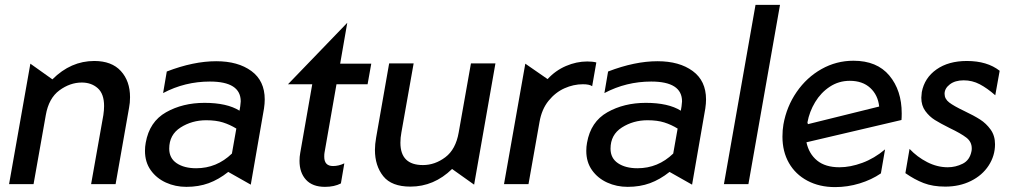

<svg xmlns="http://www.w3.org/2000/svg" viewBox="-20 -752 4135 784"><path d="M511 -355Q511 -421 473.5 -462Q436 -503 365 -503Q269 -503 194 -428L104 -492L17 0H117L167 -282Q179 -351 222.5 -383Q266 -415 314 -415Q353 -415 379 -392Q405 -369 405 -319Q405 -302 402 -282L352 0H452L507 -312Q511 -332 511 -355Z M781 -65Q732 -65 701.5 -85.5Q671 -106 671 -145Q671 -202 717.5 -231.5Q764 -261 822 -261Q862 -261 890.5 -252Q919 -243 945 -227L927 -125Q865 -65 781 -65ZM1061 -346Q1061 -422 1006.5 -462Q952 -502 863 -502Q770 -502 661 -460L646 -372Q735 -419 837 -419Q963 -419 963 -338Q963 -332 961 -318L958 -300Q907 -332 815 -332Q726 -332 658 -293.5Q590 -255 575 -169Q572 -153 572 -136Q572 -90 595.5 -57Q619 -24 657.5 -6.5Q696 11 741 11Q791 11 832 -4Q873 -19 912 -50L1004 2L1058 -309Q1061 -329 1061 -346Z M1203 -95Q1203 -47 1229.5 -18Q1256 11 1307 11Q1345 11 1372 -3L1386 -85Q1363 -74 1340 -74Q1304 -74 1304 -112Q1304 -123 1305 -128L1354 -408H1481L1496 -492H1369L1398 -659L1156 -408H1255L1206 -128Q1203 -112 1203 -95Z M1511 -140Q1511 -75 1545 -32.5Q1579 10 1656 10Q1752 10 1826 -62L1916 2L2003 -493H1903L1853 -211Q1841 -142 1798.5 -110Q1756 -78 1707 -78Q1615 -78 1615 -169Q1615 -190 1619 -211L1669 -493H1569L1516 -191Q1511 -163 1511 -140Z M2378 -501Q2334 -501 2291 -482.5Q2248 -464 2216 -429L2125 -492L2038 0H2138L2183 -254Q2192 -306 2220 -340.5Q2248 -375 2285 -391.5Q2322 -408 2360 -408Q2387 -408 2398 -400L2415 -497Q2400 -501 2378 -501Z M2583 -65Q2534 -65 2503.5 -85.5Q2473 -106 2473 -145Q2473 -202 2519.5 -231.5Q2566 -261 2624 -261Q2664 -261 2692.5 -252Q2721 -243 2747 -227L2729 -125Q2667 -65 2583 -65ZM2863 -346Q2863 -422 2808.5 -462Q2754 -502 2665 -502Q2572 -502 2463 -460L2448 -372Q2537 -419 2639 -419Q2765 -419 2765 -338Q2765 -332 2763 -318L2760 -300Q2709 -332 2617 -332Q2528 -332 2460 -293.5Q2392 -255 2377 -169Q2374 -153 2374 -136Q2374 -90 2397.5 -57Q2421 -24 2459.5 -6.5Q2498 11 2543 11Q2593 11 2634 -4Q2675 -19 2714 -50L2806 2L2860 -309Q2863 -329 2863 -346Z M3165 -732H3065L2936 0H3036Z M3408 -69Q3350 -69 3316.5 -96.5Q3283 -124 3273 -171L3661 -262Q3662 -271 3662 -289Q3662 -383 3611.5 -443.5Q3561 -504 3465 -504Q3395 -504 3334.5 -470Q3274 -436 3233 -376.5Q3192 -317 3179 -244Q3175 -221 3175 -194Q3175 -133 3201.5 -86.5Q3228 -40 3277 -14Q3326 12 3390 12Q3441 12 3490 -3Q3539 -18 3577 -44L3594 -142Q3550 -105 3501 -87Q3452 -69 3408 -69ZM3450 -422Q3502 -422 3533.5 -393Q3565 -364 3570 -317L3279 -245L3277 -252Q3285 -296 3308.5 -335Q3332 -374 3368.5 -398Q3405 -422 3450 -422Z M3850 -69Q3807 -69 3766 -90Q3725 -111 3694 -144L3677 -45Q3714 -19 3751.5 -4.5Q3789 10 3840 10Q3898 10 3944.5 -13Q3991 -36 4017 -76Q4043 -116 4043 -163Q4043 -198 4025 -223Q4007 -248 3982 -264Q3957 -280 3917 -299Q3875 -319 3856 -333.5Q3837 -348 3837 -369Q3837 -391 3858.5 -407.5Q3880 -424 3915 -424Q3950 -424 3980.5 -408Q4011 -392 4044 -363L4062 -463Q4011 -503 3928 -503Q3853 -503 3804 -468.5Q3755 -434 3744 -376Q3742 -360 3742 -353Q3742 -321 3758.5 -298.5Q3775 -276 3797.5 -262Q3820 -248 3858 -229Q3904 -207 3926 -190Q3948 -173 3948 -146Q3948 -139 3947 -135Q3940 -98 3911 -83.5Q3882 -69 3850 -69Z"/></svg>

Font: Geom
Style: Italic
Weight: 400
Italic angle: -10°
Version: Version 1.102